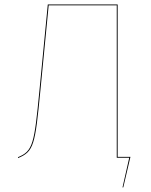

<svg xmlns="http://www.w3.org/2000/svg" viewBox="-20 -700 671 852"><path d="M502.1 -3.9V-680.1H192.1L155.1 -299.3C131.9 -58.9 126.2 -30 59.6 -2.4L60.2 1.4C130.3 -27.7 135.9 -56.4 159.2 -298.2L196 -676.2H498.1V0H553.5L523.6 131.7H527L558.8 -3.9Z"/></svg>

Font: Fira Sans Four
Style: Regular
Weight: 100
Designer: Carrois Corporate & Edenspiekermann AG
Foundry: Carrois Corporate GbR & Edenspiekermann AG
Version: Version 4.203;PS 004.203;hotconv 1.0.88;makeotf.lib2.5.64775